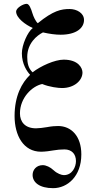

<svg xmlns="http://www.w3.org/2000/svg" viewBox="-20 -779 486 1001"><path d="M56 -174C56 -73 102 12 194 12C214 12 243 8 259 5C277 2 296 0 316 0C354 0 376 24 376 61C376 91 357 134 313 134C301 134 278 126 260 109C242 92 220 82 203 82C170 82 150 106 150 133C150 172 186 202 257 202C331 202 404 141 404 26C404 -70 351 -122 283 -122C270 -122 250 -121 224 -116C207 -113 182 -110 168 -110C110 -110 84 -144 84 -188C84 -269 147 -330 200 -341C238 -325 285 -320 303 -320C368 -320 410 -360 410 -401C410 -424 389 -468 312 -468C266 -468 192 -435 150 -402C127 -423 122 -452 122 -482C122 -553 172 -594 204 -610C239 -602 270 -598 296 -598C378 -598 418 -633 418 -675C418 -711 380 -732 343 -732C299 -732 258 -724 177 -658C166 -667 154 -693 149 -710C142 -734 132 -759 119 -759C100 -759 64 -737 64 -719C64 -686 112 -650 151 -633C124 -613 94 -545 94 -501C94 -445 121 -406 137 -389C94 -348 56 -279 56 -174Z"/></svg>

Font: Old Standard
Style: Bold
Weight: 700
Designer: Alexey Kryukov <alexios@thessalonica.org.ru>
Version: Version 2.0.2